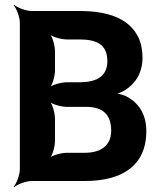

<svg xmlns="http://www.w3.org/2000/svg" viewBox="-20 -757 678 803"><path d="M592 -209C592 -282 557 -331 504 -356C490 -362 468 -367 457 -367V-363C469 -363 490 -372 503 -380C546 -407 576 -452 576 -516C576 -549 570 -578 558 -602C519 -681 430 -711 312 -711H113C89 -711 52 -725 39 -737L37 -735C49 -722 63 -685 63 -661V-50C63 -26 49 11 37 24L39 26C52 14 89 0 113 0H335C488 0 592 -62 592 -209ZM445 -210C445 -147 400 -118 335 -118H260C236 -118 196 -107 184 -94L186 -92C199 -104 210 -144 210 -168V-260C210 -284 199 -324 186 -336L184 -334C196 -321 236 -310 260 -310H341C410 -310 445 -278 445 -210ZM429 -501C429 -438 384 -414 318 -413H260C236 -413 196 -402 184 -389L186 -387C199 -399 210 -439 210 -463V-542C210 -566 199 -606 186 -618L184 -616C196 -603 236 -592 260 -592H312C385 -592 429 -571 429 -501Z"/></svg>

Font: Asimov
Style: Edge
Weight: 500
Designer: Google
Version: Version 2.000980: 2014